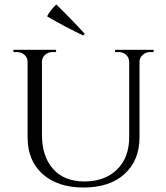

<svg xmlns="http://www.w3.org/2000/svg" viewBox="-20 -822 740 856"><path d="M358 -671 351 -664Q270 -702 190 -749Q204 -777 231 -802Q294 -741 358 -671ZM665 -590H650Q631 -590 617 -578Q603 -566 602 -548V-211Q602 -107 535.5 -46.5Q469 14 353 14Q237 14 170 -46Q103 -106 103 -210V-547Q103 -565 89 -577.5Q75 -590 55 -590H40V-600H230V-590H215Q195 -590 181 -577.5Q167 -565 167 -547V-222Q167 -125 216.5 -69Q266 -13 356.5 -13Q447 -13 501.5 -66Q556 -119 556 -211V-547Q555 -566 541.5 -578Q528 -590 508 -590H493V-600H665Z"/></svg>

Font: Cinzel
Style: Regular
Weight: 400
Designer: Natanael Gama
Version: Version 1.001;PS 001.001;hotconv 1.0.56;makeotf.lib2.0.21325